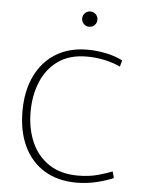

<svg xmlns="http://www.w3.org/2000/svg" viewBox="-51 -726 576 777"><g transform="rotate(5 237.0 -337.5)"><path d="M289 10Q213 10 158.5 -23Q104 -56 75 -116.5Q46 -177 46 -260Q46 -342 75.5 -403Q105 -464 159 -497Q213 -530 287 -530Q325 -530 363 -522Q401 -514 430 -499L423 -473Q397 -486 361 -494Q325 -502 287 -502Q216 -502 170 -469Q124 -436 101.5 -381Q79 -326 79 -260Q79 -191 103 -136.5Q127 -82 174.5 -50.5Q222 -19 292 -19Q338 -19 375 -29.5Q412 -40 431 -48L438 -22Q415 -11 373.5 -0.5Q332 10 289 10ZM285 -623Q272 -623 263 -632Q254 -641 254 -654Q254 -667 263 -676Q272 -685 285 -685Q298 -685 307 -676Q316 -667 316 -654Q316 -641 307 -632Q298 -623 285 -623Z"/></g></svg>

Font: Murecho ExtraLight
Style: Regular
Weight: 200
Designer: Neil Summerour
Foundry: Positype
Version: Version 1.010; ttfautohint (v1.8.3)